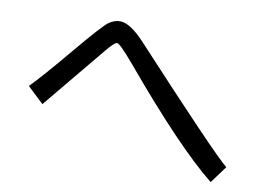

<svg xmlns="http://www.w3.org/2000/svg" viewBox="-68 -738 1137 820"><g transform="rotate(10 500.0 -328.5)"><path d="M945.3 -97.7 890.6 -23.4Q734.4 -148.4 472.7 -460.9Q406.2 -539.1 394.5 -539.1Q382.8 -539.1 347.7 -496.1L125 -226.6L54.7 -293Q101.6 -339.8 210.9 -470.7Q320.3 -601.6 343.8 -617.2Q367.2 -632.8 390.6 -632.8Q433.6 -632.8 496.1 -566.4Q886.7 -144.5 945.3 -97.7Z"/></g></svg>

Font: WenQuanYi Micro Hei Mono
Style: Regular
Weight: 400
Foundry: Ascender Corporation
Version: Version 0.2.0-beta